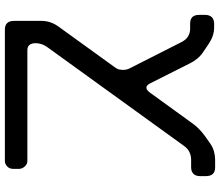

<svg xmlns="http://www.w3.org/2000/svg" viewBox="-76 -696 881 768"><g transform="rotate(-90 364.0 -312.5)"><path d="M78 108H109Q125 108 141.5 103.5Q158 99 174 88L201 69Q233 46 252 20L378 -154Q388 -167 397 -167Q407 -167 415 -150L494 7Q502 23 513 36.5Q524 50 539 60L573 83Q605 104 637 104H653Q669 104 678.5 95Q688 86 688 67V44Q688 8 653 8H632Q616 8 602.5 0Q589 -8 580 -25L475 -232Q468 -245 468 -259Q468 -260 468 -263Q468 -266 469 -271Q469 -281 479 -294L643 -521Q654 -537 659 -553.5Q664 -570 664 -587V-696Q664 -733 629 -733H104Q91 -733 81.5 -723.5Q72 -714 72 -700V-677Q72 -664 81.5 -653.5Q91 -643 104 -643H547Q565 -643 571 -629.5Q577 -616 573.5 -597Q570 -578 558 -562L165 -18Q154 -2 139.5 5Q125 12 109 12H78Q62 12 52.5 21Q43 30 43 48V71Q43 108 78 108Z"/></g></svg>

Font: WDXL Lubrifont SC
Style: Regular
Weight: 400
Designer: [WDXL Lubrifont] Copyright 2020-2022 (c) NightFurySL2001, Skr-ZERO; [ZCOOL QingKe HuangYou] Copyright 2018-2022 (c) The 
Version: Version 2.001;hotconv 1.1.1;makeotfexe 2.6.0